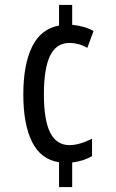

<svg xmlns="http://www.w3.org/2000/svg" viewBox="-20 -744 469 774"><path d="M271 -644Q322 -639 357 -619L332 -551Q313 -562 294.5 -566.5Q276 -571 261 -571Q207 -571 182 -519.5Q157 -468 157 -364Q157 -259 182.5 -209Q208 -159 260 -159Q281 -159 304.5 -166Q328 -173 351 -185V-115Q319 -95 271 -89V10H218V-90Q145 -101 109.5 -171.5Q74 -242 74 -363Q74 -484 109.5 -556Q145 -628 218 -641V-724H271Z"/></svg>

Font: Noto Sans Gurmukhi ExtraCondensed
Style: Regular
Weight: 400
Width: 2
Designer: Jelle Bosma - Monotype Design Team
Foundry: Monotype Imaging Inc.
Version: Version 2.004; ttfautohint (v1.8.4.7-5d5b)